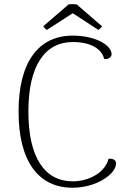

<svg xmlns="http://www.w3.org/2000/svg" viewBox="-20 -868 621 900"><path d="M340 -847C328 -849 313 -849 301 -847L183 -745C186 -739 194 -731 200 -728L321 -806L441 -728C447 -731 455 -739 458 -745ZM320 12C432 12 524 -52 524 -102C524 -120 507 -125 489 -124C472 -57 394 -18 321 -18C190 -18 113 -129 113 -345C113 -560 190 -671 322 -671C403 -671 457 -640 468 -592C487 -588 503 -600 503 -614C503 -656 428 -701 321 -701C161 -701 67 -578 67 -345C67 -111 161 12 320 12Z"/></svg>

Font: Arima Koshi ExtraLight
Style: Regular
Weight: 275
Designer: Joana Correia and Natanael Gama
Foundry: NDISCOVER
Version: Version 1.019;PS 001.019;hotconv 1.0.88;makeotf.lib2.5.64775